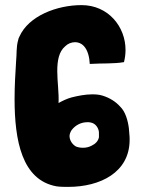

<svg xmlns="http://www.w3.org/2000/svg" viewBox="-20 -728 561 751"><path d="M202 1C217 3 232 3 247 3C371 3 487 -53 487 -181C487 -188 487 -195 486 -203L484 -227C480 -258 470 -292 450 -311C433 -330 410 -345 381 -354C368 -358 355 -359 341 -359C313 -359 284 -353 260 -347C242 -342 225 -334 209 -325V-326C211 -363 204 -409 204 -450C204 -490 210 -526 235 -547C245 -557 259 -563 274 -563C286 -563 299 -558 308 -548C324 -531 330 -502 331 -479V-478H333C380 -481 426 -478 465 -485C469 -501 471 -517 471 -533C471 -623 404 -708 299 -708C203 -708 92 -666 56 -585C53 -580 52 -576 51 -571C43 -544 46 -517 43 -489C40 -442 37 -391 37 -341C37 -180 65 -23 202 1ZM277 -155C263 -163 252 -179 252 -196C252 -203 255 -211 260 -219C276 -240 299 -250 322 -250C326 -250 330 -250 334 -249C351 -246 362 -233 366 -217C367 -214 367 -210 367 -204V-191C364 -176 353 -165 338 -158C327 -152 315 -150 304 -150C294 -150 284 -152 277 -155Z"/></svg>

Font: HEYCLAY
Style: Regular
Weight: 400
Designer: Marcelo Magalhaes
Foundry: Marcelo Magalhães
Version: Version 1.300;hotconv 1.0.109;makeotfexe 2.5.65596